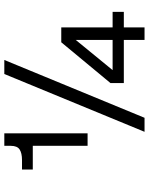

<svg xmlns="http://www.w3.org/2000/svg" viewBox="80 -770 690 890"><g transform="rotate(-90 425.0 -325.0)"><path d="M194 -650H252V-264H194V-518H84V-568H128Q160 -568 177 -579Q194 -590 194 -620ZM527 -650H592L324 0H259ZM743 -96V0H685V-96H485V-158L674 -386H743V-148H815V-96ZM685 -148V-319L545 -148Z"/></g></svg>

Font: Overused Grotesk Book
Style: Regular
Weight: 350
Version: Version 0.003